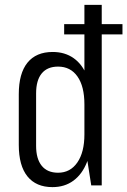

<svg xmlns="http://www.w3.org/2000/svg" viewBox="-20 -760 522 787"><path d="M195 7Q128 7 92.5 -37Q57 -81 57 -166V-374Q57 -459 92.5 -503Q128 -547 196 -547Q246 -547 282 -521.5Q318 -496 337 -447.5Q356 -399 356 -331V-212Q356 -145 336.5 -95.5Q317 -46 281 -19.5Q245 7 195 7ZM218 -52Q268 -52 297 -94Q326 -136 326 -209V-332Q326 -406 297.5 -446.5Q269 -487 218 -487Q174 -487 151 -459Q128 -431 128 -377V-162Q128 -109 151 -80.5Q174 -52 218 -52ZM326 -179V-740H397V0H354ZM482 -661V-619H243V-661Z"/></svg>

Font: Pathway Extreme Condensed Light
Style: Regular
Weight: 300
Width: 3
Version: Version 1.001;gftools[0.9.26]